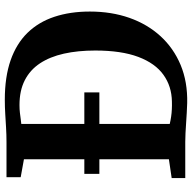

<svg xmlns="http://www.w3.org/2000/svg" viewBox="-20 -770 798 798"><g transform="rotate(-90 379.0 -371.0)"><path d="M349.5 8Q330.5 7.5 309 6.2Q287.5 5 266 3.5Q244.5 2 224.5 1Q204.5 0 188.5 0H38V-56.5L116 -68V-670.5L41.5 -684V-743H187Q218.5 -743 247.2 -744.8Q276 -746.5 304.5 -748.2Q333 -750 364 -750Q458.5 -750 527.8 -725.8Q597 -701.5 641.8 -655.5Q686.5 -609.5 708.2 -544Q730 -478.5 730 -396.5Q730 -307 703.8 -232.2Q677.5 -157.5 627.8 -103Q578 -48.5 507.8 -19.2Q437.5 10 349.5 8ZM356 -55.5Q419.5 -56.5 467.2 -90.8Q515 -125 541.5 -195.2Q568 -265.5 568 -374Q568 -446.5 555 -504.5Q542 -562.5 514.8 -603.8Q487.5 -645 444.5 -667Q401.5 -689 341.5 -689Q323.5 -689 308.8 -687.2Q294 -685.5 282.5 -683.8Q271 -682 263 -681.5V-64.5Q277.5 -61 292.8 -58.8Q308 -56.5 323.8 -55.8Q339.5 -55 356 -55.5ZM55.5 -357V-419.5H394V-357Z"/></g></svg>

Font: Merriweather 28pt
Style: Bold
Weight: 700
Version: Version 2.100